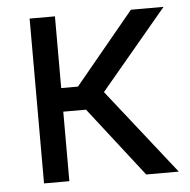

<svg xmlns="http://www.w3.org/2000/svg" viewBox="-44 -589 626 633"><g transform="rotate(-5 268.5 -272.5)"><path d="M76.7 -545.5H160.5V-308.2H215.9L411.9 -545.5H519.9L299.7 -282.7L522.7 0H414.8L235.8 -230.1H160.5V0H76.7Z"/></g></svg>

Font: Fast_Sans-Dotted
Style: Regular
Weight: 400
Version: Version 3.018